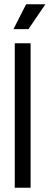

<svg xmlns="http://www.w3.org/2000/svg" viewBox="-20 -877 232 897"><path d="M49 0V-675H123V0ZM113 -741H43L102 -857H192Z"/></svg>

Font: Bricolage Grotesque 48pt Light
Style: Regular
Weight: 300
Designer: Mathieu Triay
Foundry: Atelier Triay
Version: Version 1.000; ttfautohint (v1.8.4.7-5d5b);gftools[0.9.32]